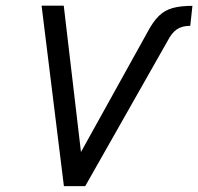

<svg xmlns="http://www.w3.org/2000/svg" viewBox="-20 -638 680 658"><path d="M199 0 122.5 -618.5H198.5L257.5 -117L485.5 -528Q504.5 -564 524.5 -583.5Q544.5 -603 571.8 -610.5Q599 -618 639.5 -618L632 -549.5Q604 -549.5 586.2 -537.5Q568.5 -525.5 554.5 -498L272 0Z"/></svg>

Font: Victor Mono Thin
Style: Italic
Weight: 100
Italic angle: -12°
Monospace: yes
Designer: Rune Bjørnerås
Version: Version 1.561;gftools[0.9.30]